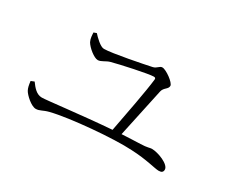

<svg xmlns="http://www.w3.org/2000/svg" viewBox="-90 -864 1180 1004"><g transform="rotate(30 500.0 -361.5)"><path d="M88 -215C91 -190 94 -176 101 -163C112 -143 156 -102 184 -102C207 -102 219 -115 254 -124C361 -151 617 -173 727 -166C820 -162 879 -143 902 -143C919 -143 928 -149 928 -164C928 -196 853 -225 815 -225C804 -225 791 -218 751 -217C716 -216 678 -214 639 -212L702 -506C708 -533 734 -537 734 -558C734 -577 673 -621 650 -621C633 -621 628 -602 604 -597C562 -588 385 -552 336 -552C314 -552 278 -588 263 -605L246 -599C247 -584 247 -564 256 -546C271 -520 315 -485 337 -485C357 -485 377 -504 400 -510C447 -523 604 -557 635 -557C644 -557 647 -553 646 -545C638 -473 607 -313 587 -208C403 -194 212 -169 182 -169C149 -169 127 -197 108 -223Z"/></g></svg>

Font: Noto Serif KR Light
Style: Regular
Weight: 300
Designer: Ryoko NISHIZUKA 西塚涼子 (kana & ideographs); Frank Grießhammer (Latin, Greek & Cyrillic); Wenlong ZHANG 张文龙 (bopomofo); San
Foundry: Adobe
Version: Version 2.001;hotconv 1.1.0;makeotfexe 2.6.0